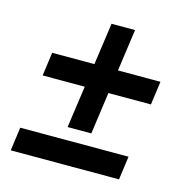

<svg xmlns="http://www.w3.org/2000/svg" viewBox="-95 -674 789 805"><g transform="rotate(15 299.5 -272.0)"><path d="M83 -401H553L539 -299H69ZM292 -583H394L329 -117H226ZM35 -63H505L491 39H21Z"/></g></svg>

Font: Pathway Extreme 8pt Thin 12pt
Style: Bold Italic
Weight: 700
Italic angle: -8°
Version: Version 1.001;gftools[0.9.26]